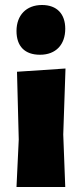

<svg xmlns="http://www.w3.org/2000/svg" viewBox="-20 -748 324 768"><path d="M55 -190 46 0H241L233 -210L242 -474L48 -461ZM148 -728C85 -728 46 -687 46 -624C46 -563 79 -529 140 -529C204 -529 241 -570 241 -633C241 -692 208 -728 148 -728Z"/></svg>

Font: Luna Sans Black
Style: Regular
Weight: 900
Designer: Juan Pablo del Peral
Foundry: Huerta Tipografica
Version: Version 2.001; ttfautohint (v1.5)